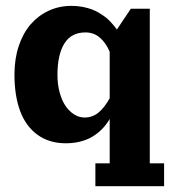

<svg xmlns="http://www.w3.org/2000/svg" viewBox="-20 -479 590 655"><path d="M204.8 9.8Q147.7 9.8 107.9 -19.2Q68.1 -48.1 48.7 -100.3Q29.3 -152.6 29.3 -224.9Q29.3 -277.8 43.9 -321.9Q58.6 -366 84.5 -395.9Q110.4 -425.8 146.1 -442.4Q181.9 -459 223.9 -459Q243.4 -459 261.5 -455.6Q279.5 -452.1 293 -447.1Q306.4 -442.1 319.2 -434.3Q332 -426.5 340.5 -419.9Q348.9 -413.3 357.3 -404.3Q365.7 -395.3 369.8 -390.1Q373.8 -385 378.7 -378.2L426.3 -449.2H491V78.1H539.8V156.2H305.4V78.1H354.2V-73.2Q344.2 -55.9 330.8 -41.5Q317.4 -27.1 299.2 -15.3Q281 -3.4 256.8 3.2Q232.7 9.8 204.8 9.8ZM354.2 -302.5Q341.3 -332.8 320.7 -350.6Q300 -368.4 271.5 -368.4Q223.1 -368.4 199.6 -330.6Q176 -292.7 176 -223.1Q176 -190.4 183.7 -162.7Q191.4 -135 204.2 -116.7Q217 -98.4 233.6 -88.3Q250.2 -78.1 268.3 -78.1Q295.2 -78.1 315.6 -94.6Q335.9 -111.1 354.2 -143.8Z"/></svg>

Font: Orelega One
Style: Regular
Weight: 400
Version: Version 1.1 ; ttfautohint (v1.8.3)